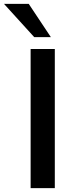

<svg xmlns="http://www.w3.org/2000/svg" viewBox="-82 -972 378 992"><path d="M201.2 -718.8V0H76.2V-718.8ZM-61.5 -952.1H66.4L180.7 -780.3H94.7Z"/></svg>

Font: Min Sans SemiBold
Style: Regular
Weight: 600
Designer: Jinseong-Kim, NotoSansCJK, Nunito
Foundry: Jinseong-Kim
Version: Version 1.400;Glyphs 3.1.2 (3151)